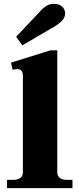

<svg xmlns="http://www.w3.org/2000/svg" viewBox="-20 -979 413 999"><path d="M64 -788 189 -920Q198 -932 217 -945.5Q236 -959 260 -959Q289 -959 304 -944Q319 -929 319 -909Q319 -890 304.5 -873.5Q290 -857 262 -840L96 -743ZM16 -43H45Q99 -43 99 -82V-586Q99 -620 67 -620Q63 -620 46 -616L37 -653L242 -717H278V-83Q278 -43 332 -43H357V0H16Z"/></svg>

Font: Taviraj Bold
Style: Regular
Weight: 700
Designer: Katatrad Team
Foundry: CadsonDemak
Version: Version 1.030